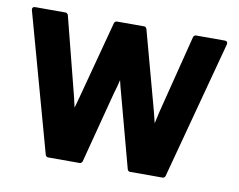

<svg xmlns="http://www.w3.org/2000/svg" viewBox="-62 -582 843 678"><g transform="rotate(10 359.0 -242.5)"><path d="M488.3 -212.9 499 -169.9 508.3 -211.9 579.6 -493.7Q580.6 -496.1 583.3 -498.3Q585.9 -500.5 588.4 -500.5H692.9Q697.8 -500.5 700.4 -496.8Q703.1 -493.2 701.7 -488.8L569.3 6.8Q568.4 9.8 565.7 12Q563 14.2 560.5 14.2H442.4Q439.5 14.2 437 12Q434.6 9.8 433.6 6.8L363.3 -254.9Q360.4 -265.6 357.4 -276.6Q354.5 -287.6 352.1 -298.8Q349.6 -287.1 346.4 -275.6Q343.3 -264.2 339.8 -252.9V-253.4L272 6.8Q271 9.8 268.3 12Q265.6 14.2 262.7 14.2H148.4Q146 14.2 143.3 12Q140.6 9.8 139.6 6.8L2.4 -488.8Q1 -493.2 3.7 -496.8Q6.3 -500.5 11.2 -500.5H121.6Q124 -500.5 126.7 -498.3Q129.4 -496.1 130.4 -493.7L203.1 -209L204.6 -202.6L204.1 -203.6L210.9 -175.3L221.2 -212.9L295.9 -493.7Q296.9 -496.1 299.3 -498.3Q301.8 -500.5 304.7 -500.5H403.3Q406.2 -500.5 408.7 -498.3Q411.1 -496.1 412.1 -493.7Z"/></g></svg>

Font: Pyidaungsu ZawDecode
Style: Bold
Weight: 700
Designer: Sun Tun
Foundry: Your Own Font Foundry
Version: Version 2.50